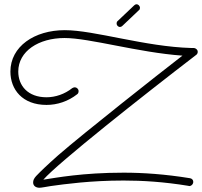

<svg xmlns="http://www.w3.org/2000/svg" viewBox="-20 -866 951 904"><path d="M910 -628C907 -635 899 -640 892 -640C888 -640 884 -640 881 -640C663 -646 424 -724 285 -724C142 -724 29 -647 29 -529C29 -445 85 -372 199 -372C250 -372 301 -389 343 -422C348 -425 350 -431 350 -437C350 -447 341 -455 332 -455C328 -455 324 -453 320 -451C285 -423 241 -408 199 -408C111 -408 66 -463 66 -529C66 -625 162 -687 284 -687C402 -687 630 -619 839 -604C725 -516 376 -241 254 -135C201 -88 171 -59 150 -37C140 -26 136 -17 136 -7C136 10 150 18 166 18C175 18 200 13 219 10C284 1 406 -16 562 -16C650 -16 751 -10 867 9C869 10 871 10 871 10C881 10 890 1 890 -10C890 -19 883 -26 874 -27C757 -46 653 -53 562 -53C368 -53 244 -29 184 -20C252 -98 650 -413 903 -607C908 -610 911 -616 911 -622C911 -624 910 -626 910 -628ZM534 -767C530 -764 529 -760 529 -755C529 -747 536 -739 545 -739C549 -739 553 -741 556 -744L634 -818C638 -821 639 -825 639 -829C639 -838 631 -846 623 -846C619 -846 615 -844 612 -841L534 -767Z"/></svg>

Font: Sacramento
Style: Regular
Weight: 400
Designer: Astigmatic (AOETI)
Foundry: Astigmatic (AOETI)
Version: Version 1.000